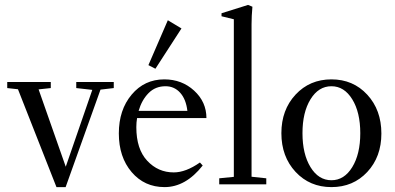

<svg xmlns="http://www.w3.org/2000/svg" viewBox="-20 -746 1600 777"><path d="M208.5 11.2 52.7 -384.8 9.3 -389.6V-414.1H185.5V-389.6L136.2 -384.3L246.1 -71.3L353.5 -382.3L288.6 -389.6V-414.1H440.4V-389.6L386.7 -383.3L245.6 11.2Z M608.9 -467.8 580.6 -482.4 659.2 -664.1 714.4 -630.9ZM646 11.2Q564.5 11.2 512.7 -49.6Q460.9 -110.4 460.9 -206.1Q460.9 -301.3 512.7 -363Q564.5 -424.8 645 -424.8Q715.8 -424.8 765.6 -379.2Q815.4 -333.5 815.4 -268.1H534.7Q531.7 -250 531.7 -231.4Q531.7 -142.6 575.7 -95.5Q619.6 -48.3 683.1 -48.3Q731.9 -48.3 789.1 -88.4L800.3 -76.2Q731.4 11.2 646 11.2ZM649.9 -397Q608.4 -397 581.1 -369.1Q553.7 -341.3 541 -297.4H738.3Q732.9 -344.2 709.2 -370.6Q685.5 -397 649.9 -397Z M867.2 0V-24.4L926.3 -30.3V-668L876.5 -680.2V-692.4L983.9 -726.1L1001.5 -718.8Q998 -681.2 998 -647.5V-30.8L1057.6 -24.4V0Z M1118.7 -207Q1118.7 -301.3 1176 -363Q1233.4 -424.8 1321.3 -424.8Q1409.2 -424.8 1466.3 -362.8Q1523.4 -300.8 1523.4 -205.6Q1523.4 -111.3 1466.3 -50Q1409.2 11.2 1321.3 11.2Q1233.4 11.2 1176 -50.5Q1118.7 -112.3 1118.7 -207ZM1321.3 -16.6Q1373 -16.6 1405.5 -69.6Q1438 -122.6 1438 -207Q1438 -291.5 1405.5 -344.2Q1373 -397 1321.3 -397Q1269 -397 1236.6 -344.2Q1204.1 -291.5 1204.1 -207Q1204.1 -122.6 1236.6 -69.6Q1269 -16.6 1321.3 -16.6Z"/></svg>

Font: Elstob 18pt
Style: Regular
Weight: 400
Designer: Peter S. Baker
Version: Version 1.015